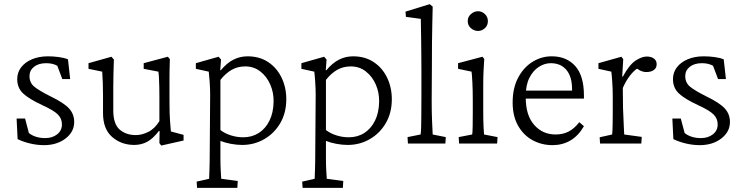

<svg xmlns="http://www.w3.org/2000/svg" viewBox="-20 -696 3607 931"><path d="M193.4 7.8Q159.2 7.8 125 -0.5Q90.8 -8.8 65.4 -21.5L60.5 -121.1H101.6L120.1 -50.8Q151.4 -26.4 199.2 -26.4Q233.4 -26.4 256.8 -44.4Q280.3 -62.5 280.3 -92.8Q280.3 -121.1 260.3 -141.1Q240.2 -161.1 186.5 -185.5Q119.1 -216.8 91.3 -243.7Q63.5 -270.5 63.5 -312.5Q63.5 -344.7 82.5 -369.6Q101.6 -394.5 135.3 -408.7Q168.9 -422.9 212.9 -422.9Q238.3 -422.9 264.6 -419.4Q291 -416 309.6 -408.2L320.3 -312.5H282.2L257.8 -377Q248 -382.8 234.4 -386.2Q220.7 -389.6 204.1 -389.6Q167 -389.6 145 -372.1Q123 -354.5 123 -327.1Q123 -294.9 146 -275.9Q168.9 -256.8 225.6 -228.5Q290 -197.3 314.9 -169.9Q339.8 -142.6 339.8 -104.5Q339.8 -56.6 297.9 -24.4Q255.9 7.8 193.4 7.8Z M808.6 -58.6 870.1 -42V-14.6L761.7 9.8L752.9 -2L753.9 -60.5L751 -61.5Q721.7 -23.4 693.4 -8.3Q665 6.8 630.9 6.8Q568.4 6.8 523.9 -31.7Q479.5 -70.3 479.5 -147.5V-233.4Q479.5 -264.6 478.5 -293.5Q477.5 -322.3 475.6 -348.6L409.2 -362.3V-389.6L520.5 -420.9L532.2 -407.2Q531.2 -376 530.3 -345.2Q529.3 -314.5 529.3 -279.3V-161.1Q529.3 -94.7 560.1 -67.9Q590.8 -41 638.7 -41Q668 -41 698.7 -56.2Q729.5 -71.3 752.9 -108.4V-228.5Q752.9 -250 752.4 -272.5Q752 -294.9 751 -315.4Q750 -335.9 748 -348.6L676.8 -362.3V-389.6L793.9 -420.9L803.7 -409.2Q802.7 -377.9 802.2 -356.9Q801.8 -335.9 801.8 -317.4Q801.8 -298.8 801.8 -274.4V-209Q801.8 -140.6 804.7 -106.4Q807.6 -72.3 808.6 -58.6Z M935.5 214.8 933.6 184.6 994.1 170.9Q994.1 166 994.6 156.2Q995.1 146.5 995.6 129.4Q996.1 112.3 996.6 87.4Q997.1 62.5 997.1 27.3L999 -236.3Q999 -266.6 996.6 -300.8Q994.1 -335 992.2 -348.6L929.7 -362.3V-389.6L1040 -420.9L1051.8 -407.2L1047.9 -355.5H1050.8Q1080.1 -390.6 1111.8 -406.7Q1143.6 -422.9 1180.7 -422.9Q1238.3 -422.9 1280.3 -395Q1322.3 -367.2 1345.2 -319.8Q1368.2 -272.5 1368.2 -214.8Q1368.2 -149.4 1339.4 -99.6Q1310.5 -49.8 1261.7 -21.5Q1212.9 6.8 1154.3 6.8Q1127.9 6.8 1099.6 1.5Q1071.3 -3.9 1048.8 -12.7V66.4Q1048.8 106.4 1050.3 130.9Q1051.8 155.3 1052.7 170.9L1132.8 181.6L1130.9 214.8ZM1159.2 -30.3Q1202.1 -30.3 1234.9 -51.3Q1267.6 -72.3 1286.6 -110.8Q1305.7 -149.4 1306.6 -202.1Q1307.6 -247.1 1290.5 -286.1Q1273.4 -325.2 1242.2 -349.6Q1210.9 -374 1168.9 -374Q1132.8 -374 1103.5 -357.4Q1074.2 -340.8 1048.8 -308.6V-65.4Q1070.3 -48.8 1099.6 -39.6Q1128.9 -30.3 1159.2 -30.3Z M1447.3 214.8 1445.3 184.6 1505.9 170.9Q1505.9 166 1506.3 156.2Q1506.8 146.5 1507.3 129.4Q1507.8 112.3 1508.3 87.4Q1508.8 62.5 1508.8 27.3L1510.7 -236.3Q1510.7 -266.6 1508.3 -300.8Q1505.9 -335 1503.9 -348.6L1441.4 -362.3V-389.6L1551.8 -420.9L1563.5 -407.2L1559.6 -355.5H1562.5Q1591.8 -390.6 1623.5 -406.7Q1655.3 -422.9 1692.4 -422.9Q1750 -422.9 1792 -395Q1834 -367.2 1856.9 -319.8Q1879.9 -272.5 1879.9 -214.8Q1879.9 -149.4 1851.1 -99.6Q1822.3 -49.8 1773.4 -21.5Q1724.6 6.8 1666 6.8Q1639.6 6.8 1611.3 1.5Q1583 -3.9 1560.5 -12.7V66.4Q1560.5 106.4 1562 130.9Q1563.5 155.3 1564.5 170.9L1644.5 181.6L1642.6 214.8ZM1670.9 -30.3Q1713.9 -30.3 1746.6 -51.3Q1779.3 -72.3 1798.3 -110.8Q1817.4 -149.4 1818.4 -202.1Q1819.3 -247.1 1802.2 -286.1Q1785.2 -325.2 1753.9 -349.6Q1722.7 -374 1680.7 -374Q1644.5 -374 1615.2 -357.4Q1585.9 -340.8 1560.5 -308.6V-65.4Q1582 -48.8 1611.3 -39.6Q1640.6 -30.3 1670.9 -30.3Z M1958 0 1956.1 -31.2 2019.5 -43.9Q2021.5 -55.7 2022 -75.2Q2022.5 -94.7 2022.9 -132.3Q2023.4 -169.9 2023.4 -234.4V-355.5Q2023.4 -393.6 2022.9 -435.1Q2022.5 -476.6 2022 -513.7Q2021.5 -550.8 2021 -575.7Q2020.5 -600.6 2020.5 -604.5L1948.2 -614.3L1946.3 -639.6L2063.5 -675.8L2078.1 -664.1Q2077.1 -622.1 2076.2 -580.6Q2075.2 -539.1 2074.7 -488.3Q2074.2 -437.5 2074.2 -368.2L2073.2 -204.1Q2073.2 -151.4 2075.2 -106Q2077.1 -60.5 2078.1 -43.9L2141.6 -31.2L2139.6 0Z M2206.1 0 2204.1 -31.2 2269.5 -43.9Q2270.5 -47.9 2271 -55.7Q2271.5 -63.5 2272 -85.4Q2272.5 -107.4 2272.5 -151.4V-210Q2272.5 -257.8 2270.5 -296.4Q2268.6 -335 2266.6 -348.6L2201.2 -362.3V-389.6L2319.3 -420.9L2328.1 -410.2Q2326.2 -379.9 2324.7 -351.6Q2323.2 -323.2 2323.2 -284.2V-161.1Q2323.2 -111.3 2324.7 -81.5Q2326.2 -51.8 2327.1 -43.9L2392.6 -31.2L2390.6 0ZM2297.9 -545.9Q2279.3 -545.9 2263.7 -559.1Q2248 -572.3 2248 -593.8Q2248 -614.3 2263.7 -627.9Q2279.3 -641.6 2297.9 -641.6Q2316.4 -641.6 2331.1 -627.9Q2345.7 -614.3 2345.7 -593.8Q2345.7 -572.3 2331.1 -559.1Q2316.4 -545.9 2297.9 -545.9Z M2659.2 7.8Q2606.4 7.8 2562.5 -16.1Q2518.6 -40 2492.2 -86.4Q2465.8 -132.8 2465.8 -199.2Q2465.8 -269.5 2492.7 -319.8Q2519.5 -370.1 2563.5 -397Q2607.4 -423.8 2658.2 -422.9Q2728.5 -421.9 2770 -375Q2811.5 -328.1 2811.5 -232.4V-217.8H2503.9V-256.8H2762.7L2753.9 -249V-263.7Q2753.9 -324.2 2726.6 -356.9Q2699.2 -389.6 2650.4 -389.6Q2621.1 -389.6 2593.3 -372.1Q2565.4 -354.5 2547.4 -319.3Q2529.3 -284.2 2529.3 -230.5V-222.7Q2529.3 -136.7 2570.3 -90.3Q2611.3 -43.9 2673.8 -43.9Q2710 -43.9 2737.3 -58.1Q2764.6 -72.3 2789.1 -103.5L2811.5 -84Q2784.2 -37.1 2745.6 -14.6Q2707 7.8 2659.2 7.8Z M2889.6 0 2887.7 -30.3 2948.2 -43.9Q2949.2 -49.8 2949.7 -62Q2950.2 -74.2 2950.7 -96.2Q2951.2 -118.2 2951.2 -151.4V-229.5Q2951.2 -263.7 2948.7 -299.3Q2946.3 -335 2944.3 -348.6L2881.8 -362.3V-389.6L2993.2 -420.9L3002 -409.2L2997.1 -325.2L3000 -324.2Q3031.2 -381.8 3061.5 -401.9Q3091.8 -421.9 3116.2 -421.9Q3137.7 -421.9 3150.9 -412.1Q3164.1 -402.3 3164.1 -384.8Q3164.1 -366.2 3150.4 -356.4Q3136.7 -346.7 3114.3 -346.7Q3098.6 -346.7 3084 -354Q3069.3 -361.3 3058.6 -372.1L3070.3 -364.3Q3051.8 -351.6 3033.7 -328.1Q3015.6 -304.7 3000 -269.5L3001 -171.9Q3002 -152.3 3002.9 -127.9Q3003.9 -103.5 3004.9 -80.6Q3005.9 -57.6 3006.8 -43.9L3091.8 -32.2L3089.8 0Z M3373 7.8Q3338.9 7.8 3304.7 -0.5Q3270.5 -8.8 3245.1 -21.5L3240.2 -121.1H3281.2L3299.8 -50.8Q3331.1 -26.4 3378.9 -26.4Q3413.1 -26.4 3436.5 -44.4Q3460 -62.5 3460 -92.8Q3460 -121.1 3439.9 -141.1Q3419.9 -161.1 3366.2 -185.5Q3298.8 -216.8 3271 -243.7Q3243.2 -270.5 3243.2 -312.5Q3243.2 -344.7 3262.2 -369.6Q3281.2 -394.5 3314.9 -408.7Q3348.6 -422.9 3392.6 -422.9Q3418 -422.9 3444.3 -419.4Q3470.7 -416 3489.3 -408.2L3500 -312.5H3461.9L3437.5 -377Q3427.7 -382.8 3414.1 -386.2Q3400.4 -389.6 3383.8 -389.6Q3346.7 -389.6 3324.7 -372.1Q3302.7 -354.5 3302.7 -327.1Q3302.7 -294.9 3325.7 -275.9Q3348.6 -256.8 3405.3 -228.5Q3469.7 -197.3 3494.6 -169.9Q3519.5 -142.6 3519.5 -104.5Q3519.5 -56.6 3477.5 -24.4Q3435.5 7.8 3373 7.8Z"/></svg>

Font: Crimson Pro ExtraLight
Style: Regular
Weight: 250
Designer: Jacques Le Bailly
Foundry: Baron von Fonthausen
Version: Version 1.003